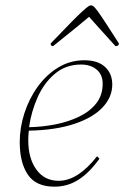

<svg xmlns="http://www.w3.org/2000/svg" viewBox="-20 -688 466 720"><path d="M184 12Q115 12 84.5 -33Q54 -78 54 -155Q54 -209 71.5 -263.5Q89 -318 121.5 -363Q154 -408 198.5 -435Q243 -462 296 -462Q347 -462 374 -437Q401 -412 401 -371Q401 -324 365 -285.5Q329 -247 259 -223.5Q189 -200 88 -198Q86 -180 86 -162Q86 -94 116.5 -52Q147 -10 200 -10Q272 -10 344 -102L353 -93Q316 -41 275 -14.5Q234 12 184 12ZM284 -446Q227 -446 186 -411.5Q145 -377 121 -323Q97 -269 89 -211Q139 -212 187.5 -221.5Q236 -231 276.5 -250.5Q317 -270 341 -300.5Q365 -331 365 -374Q365 -408 342.5 -427Q320 -446 284 -446ZM321 -668Q326 -668 331 -664Q336 -660 346 -646.5Q356 -633 375 -604Q394 -575 426 -525Q426 -515 413 -515Q377 -555 351.5 -583Q326 -611 314 -625Q298 -611 266.5 -585.5Q235 -560 179 -515Q170 -515 170 -525Q218 -575 246.5 -604Q275 -633 290 -646.5Q305 -660 311 -664Q317 -668 321 -668Z"/></svg>

Font: Petrona Thin
Style: Italic
Weight: 100
Italic angle: -9°
Designer: Ringo R. Seeber
Foundry: Ringo R. Seeber
Version: Version 2.001; ttfautohint (v1.8.3)